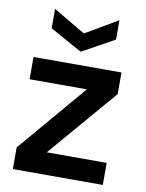

<svg xmlns="http://www.w3.org/2000/svg" viewBox="-83 -789 647 849"><g transform="rotate(10 240.5 -365.0)"><path d="M34 0V-97L295 -404H38V-504H433V-407L169 -99H438V0ZM239 -563 95 -643V-730L239 -645L384 -730V-643Z"/></g></svg>

Font: AWOL-DM SemiBold
Style: Regular
Weight: 600
Designer: Colophon Foundry, Jonny Pinhorn, Mikhail Sharanda
Foundry: Colophon Foundry
Version: Version 1.000;Glyphs 3.2.3 (3260)